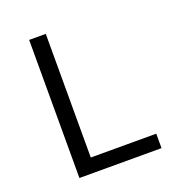

<svg xmlns="http://www.w3.org/2000/svg" viewBox="-127 -805 854 912"><g transform="rotate(-20 300.0 -349.0)"><path d="M120 0V-698H204V-73H535V0Z"/></g></svg>

Font: IBM Plex Mono
Style: Regular
Weight: 400
Monospace: yes
Designer: Mike Abbink, Paul van der Laan, Pieter van Rosmalen
Foundry: Bold Monday
Version: Version 2.3